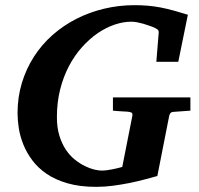

<svg xmlns="http://www.w3.org/2000/svg" viewBox="-20 -707 770 743"><path d="M648.9 -273.9Q642.1 -272.9 639.4 -269.3Q636.7 -265.6 634.8 -258.8L588.9 -25.9Q567.9 -20 540.5 -12.7Q513.2 -5.4 481.9 1Q450.7 7.3 417.7 11.7Q384.8 16.1 353 16.1Q289.1 16.1 241.7 2.4Q194.3 -11.2 160.6 -34.2Q127 -57.1 105 -86.7Q83 -116.2 70.3 -147.9Q57.6 -179.7 52.7 -211.2Q47.9 -242.7 47.9 -269Q47.9 -331.1 64.7 -386.2Q81.5 -441.4 111.6 -488Q141.6 -534.7 183.3 -571.5Q225.1 -608.4 275.4 -634Q325.7 -659.7 382.8 -673.3Q439.9 -687 500 -687Q528.3 -687 553 -684.8Q577.6 -682.6 601.8 -678Q626 -673.3 651.4 -666.3Q676.8 -659.2 707 -649.9L669.9 -467.8H585L594.2 -581.1Q595.2 -589.8 586.7 -595Q578.1 -600.1 567.9 -604Q563 -605.5 554.4 -608.6Q545.9 -611.8 534.9 -615Q523.9 -618.2 511.7 -620.6Q499.5 -623 487.8 -623Q457 -623 423.8 -611.8Q390.6 -600.6 358.6 -578.9Q326.7 -557.1 297.9 -525.1Q269 -493.2 247.3 -452.1Q225.6 -411.1 212.9 -361.3Q200.2 -311.5 200.2 -253.9Q200.2 -213.4 209.7 -182.4Q219.2 -151.4 234.6 -128.2Q250 -105 269.3 -89.6Q288.6 -74.2 307.9 -64.7Q327.1 -55.2 344.2 -51Q361.3 -46.9 373 -46.9Q382.8 -46.9 394 -48.3Q405.3 -49.8 416 -52Q426.8 -54.2 436.5 -56.6Q446.3 -59.1 453.1 -61L492.2 -258.8Q493.7 -268.1 489.3 -271Q484.9 -273.9 473.1 -274.9Q464.4 -274.9 455.1 -275.9Q446.8 -276.4 436.8 -277.1Q426.8 -277.8 417 -278.8V-330.1H716.8V-278.8Z"/></svg>

Font: Charis SIL Viet
Style: Bold Italic
Weight: 700
Italic angle: -11°
Foundry: SIL International
Version: Version 5.000